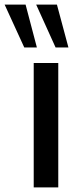

<svg xmlns="http://www.w3.org/2000/svg" viewBox="-66 -812 350 832"><path d="M80.1 0V-539.1H186.5V0ZM-45.9 -792H44.9L93.8 -606.4H39.1ZM90.8 -792H180.7L230.5 -606.4H174.8Z"/></svg>

Font: Min Sans Medium
Style: Regular
Weight: 500
Designer: Jinseong-Kim, NotoSansCJK, Nunito
Foundry: Jinseong-Kim
Version: Version 1.400;Glyphs 3.1.2 (3151)